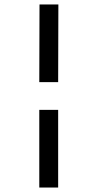

<svg xmlns="http://www.w3.org/2000/svg" viewBox="-20 -720 440 865"><path d="M157 -350 158 -700H243L242 -350ZM242 -225V125H157V-225Z"/></svg>

Font: Epunda Sans SemiBold
Style: Regular
Weight: 600
Designer: Simon Atzbach
Foundry: typofactur
Version: Version 2.204; ttfautohint (v1.8.4.7-5d5b)